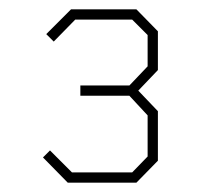

<svg xmlns="http://www.w3.org/2000/svg" viewBox="-20 -757 443 411"><path d="M125 -366 72 -420 87 -435 134 -388H263L296 -422V-510L257 -552H152V-574H257L296 -615V-682L263 -715H141L95 -668L79 -684L132 -737H272L318 -690V-607L276 -563L318 -519V-413L272 -366Z"/></svg>

Font: Tomorrow Thin
Style: Regular
Weight: 250
Designer: Tony de Marco, Monica Rizzolli
Foundry: Just in Type
Version: Version 2.002